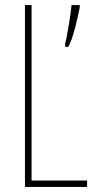

<svg xmlns="http://www.w3.org/2000/svg" viewBox="-20 -734 381 754"><path d="M78 0H322V-25H104V-714H78ZM293 -704V-714H261C259 -687 242 -580 236 -564V-550H248C267 -580 286 -669 293 -704Z"/></svg>

Font: Noto Sans Gurmukhi UI ExtraCondensed Thin
Style: Regular
Weight: 100
Width: 2
Designer: Jelle Bosma - Monotype Design Team
Foundry: Monotype Imaging Inc.
Version: Version 2.004